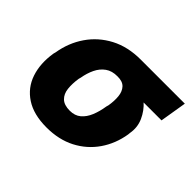

<svg xmlns="http://www.w3.org/2000/svg" viewBox="-122 -709 901 901"><g transform="rotate(45 328.0 -259.0)"><path d="M46.9 -258.8 49.8 -269.5Q62 -343.8 102.1 -402.1Q142.1 -460.4 206.5 -494.4Q271 -528.3 356.4 -528.3Q364.7 -520 371.6 -501.7Q378.4 -483.4 392.8 -464.8Q407.2 -446.3 438.5 -437Q473.6 -426.3 505.4 -398.2Q537.1 -370.1 554.4 -331.3Q571.8 -292.5 564 -249L563 -238.3Q551.3 -166.5 512.5 -110.4Q473.6 -54.2 411.9 -22.2Q350.1 9.8 268.6 9.8Q183.1 9.8 129.4 -25.4Q75.7 -60.5 55.2 -121.3Q34.7 -182.1 46.9 -258.8ZM217.3 -269.5 214.4 -258.8Q208.5 -220.7 211.9 -189.9Q215.3 -159.2 234.1 -141.1Q252.9 -123 290.5 -123Q323.7 -123 345.2 -141.1Q366.7 -159.2 379.4 -189.9Q392.1 -220.7 397.9 -258.8L400.9 -269.5Q406.7 -303.7 403.8 -332.5Q400.9 -361.3 384.8 -378.7Q368.7 -396 335 -395.5Q298.8 -396 274.7 -378.7Q250.5 -361.3 236.8 -332.5Q223.1 -303.7 217.3 -269.5ZM648.9 -528.3 627 -395.5H335L356.4 -528.3Z"/></g></svg>

Font: Inter Tight ExtraBold
Style: Italic
Weight: 800
Italic angle: -9.39999°
Designer: Rasmus Andersson
Foundry: rsms
Version: Version 3.004